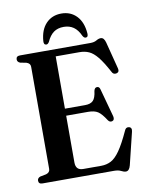

<svg xmlns="http://www.w3.org/2000/svg" viewBox="-97 -952 787 1034"><g transform="rotate(-10 297.0 -435.0)"><path d="M31.5 -681.5Q31.5 -700 53 -700H437.5Q459 -700 472.2 -708Q485.5 -716 497 -716Q515 -716 522.5 -687L560.5 -539Q565.5 -519 548 -514.5Q530 -510.5 522 -529Q492.5 -584 469.2 -612.5Q446 -641 423.2 -651.2Q400.5 -661.5 371.5 -661.5H241.5V-375.5H352Q381.5 -375.5 395.8 -389.8Q410 -404 414.5 -442Q418.5 -459.5 431 -460Q444.5 -461 448.5 -443.5L490.5 -290Q495 -269.5 481 -265Q467 -260.5 457.5 -275Q434 -312 414.8 -324.5Q395.5 -337 361.5 -337H241.5V-81Q241.5 -38.5 282 -38.5H380.5Q410 -38.5 434.2 -51Q458.5 -63.5 483.2 -98.8Q508 -134 539.5 -202.5Q546.5 -221 563.5 -217.5Q581.5 -213.5 575.5 -190L532.5 -14Q525 15 506.5 15Q495.5 15 481.5 7.5Q467.5 0 443.5 0H53Q31.5 0 31.5 -18.5Q31.5 -32.5 47 -38.5L80 -45Q101.5 -51.5 101.5 -70.5V-629.5Q101.5 -648.5 80 -655L47 -661.5Q31.5 -667.5 31.5 -681.5ZM311 -810.5Q278 -810.5 256 -794.5Q234 -778.5 219 -745Q212 -733 203.5 -733Q188.5 -733 190 -754Q194.5 -815.5 227.2 -849.5Q260 -883.5 311 -883.5Q361.5 -883.5 394 -849.5Q426.5 -815.5 431 -754Q433 -733 418 -733Q409.5 -733 402.5 -745Q387 -779.5 364.5 -795Q342 -810.5 311 -810.5Z"/></g></svg>

Font: Fraunces 144pt S050 SemiBold
Style: Regular
Weight: 600
Version: Version 1.000; ttfautohint (v1.8.3)